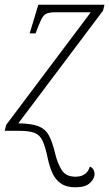

<svg xmlns="http://www.w3.org/2000/svg" viewBox="-30 -556 464 816"><path d="M291 240Q252 240 228.5 223.5Q205 207 192.5 179Q180 151 173 117Q163 69 151.5 43.5Q140 18 117.5 9Q95 0 51 0H-10L-4 -25L356 -504H208Q182 -504 168.5 -498.5Q155 -493 145.5 -473.5Q136 -454 121 -414H96L133 -536H414L408 -511L48 -32Q103 -31 133 -19.5Q163 -8 178 20Q193 48 205 99Q214 136 231.5 165.5Q249 195 291 195Q339 195 352 152Q362 156 367 165Q372 174 372 183Q372 203 352.5 221.5Q333 240 291 240Z"/></svg>

Font: Noto Serif ExtraLight
Style: Italic
Weight: 200
Italic angle: -12°
Designer: Monotype Design Team
Foundry: Monotype Imaging Inc.
Version: Version 2.014; ttfautohint (v1.8.4.7-5d5b)